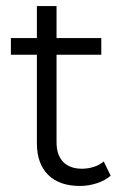

<svg xmlns="http://www.w3.org/2000/svg" viewBox="-20 -610 413 635"><path d="M346 -29Q328 -13 300.5 -4Q273 5 244 5Q176 5 139 -32Q102 -69 102 -136V-429H16V-484H102V-590H167V-484H315V-429H167V-140Q167 -97 189 -74.5Q211 -52 251 -52Q271 -52 290 -58Q309 -64 323 -76Z"/></svg>

Font: Montserrat Ace
Style: Regular
Weight: 400
Designer: Julieta Ulanovsky
Foundry: Julieta Ulanovsky
Version: Version 1